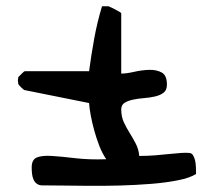

<svg xmlns="http://www.w3.org/2000/svg" viewBox="-20 -622 687 624"><path d="M83 -78.1Q83 -103.5 100.1 -110.4Q117.2 -117.2 148.4 -115.2Q179.7 -113.3 224.6 -107.9Q269.5 -102.5 325.2 -104.5Q311.5 -125 302.2 -149.4Q293 -173.8 286.1 -198.7Q279.3 -223.6 274.9 -247.1Q270.5 -270.5 269.5 -287.1L60.5 -329.1Q57.6 -329.1 49.3 -337.4Q41 -345.7 39.1 -349.6Q39.1 -351.6 39.1 -354.5Q38.1 -356.4 38.1 -360.4Q38.1 -364.3 39.1 -366.2Q39.1 -369.1 39.1 -371.1Q43 -375 50.8 -382.8Q58.6 -390.6 60.5 -390.6H269.5Q276.4 -442.4 286.1 -496.1Q295.9 -549.8 311.5 -601.6H333Q337.9 -599.6 344.7 -596.2Q351.6 -592.8 357.9 -589.4Q364.3 -585.9 369.1 -583Q374 -580.1 374 -579.1V-382.8Q390.6 -382.8 416.5 -388.7Q442.4 -394.5 465.8 -395Q489.3 -395.5 505.9 -386.2Q522.5 -377 522.5 -346.7Q522.5 -329.1 511.7 -320.8Q501 -312.5 484.4 -308.6Q467.8 -304.7 448.7 -303.2Q429.7 -301.8 413.1 -298.3Q396.5 -294.9 385.3 -288.1Q374 -281.2 374 -266.6Q374 -243.2 382.3 -225.1Q390.6 -207 401.4 -189.9Q412.1 -172.9 421.4 -154.8Q430.7 -136.7 432.6 -115.2Q459 -115.2 484.4 -117.2Q509.8 -119.1 531.2 -121.6Q552.7 -124 569.3 -125Q585.9 -126 593.8 -125Q602.5 -125 606.9 -118.2Q611.3 -111.3 613.8 -101.6Q616.2 -91.8 616.7 -79.6Q617.2 -67.4 617.2 -56.6Q597.7 -43.9 558.6 -36.1Q519.5 -28.3 470.7 -24.4Q421.9 -20.5 368.2 -19Q314.5 -17.6 265.6 -18.1Q216.8 -18.6 178.7 -19Q140.6 -19.5 122.1 -19.5Q109.4 -18.6 101.1 -23.9Q92.8 -29.3 88.9 -38.6Q85 -47.9 84 -58.1Q83 -68.4 83 -78.1Z"/></svg>

Font: Gloria Hallelujah
Style: Regular
Weight: 400
Designer: Kimberly Geswein
Foundry: Kimberly Geswein
Version: Version 1.004 2010